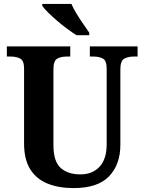

<svg xmlns="http://www.w3.org/2000/svg" viewBox="-20 -951 738 981"><path d="M356 10Q280 10 223 -13Q166 -36 134.5 -86Q103 -136 103 -218V-601Q103 -641 83.5 -651.5Q64 -662 36 -662H15V-714H339V-662H319Q291 -662 272 -651Q253 -640 253 -597V-210Q253 -126 290 -93Q327 -60 391 -60Q452 -60 488.5 -99Q525 -138 525 -213V-601Q525 -641 506 -651.5Q487 -662 459 -662H439V-714H683V-662H662Q634 -662 614.5 -651Q595 -640 595 -597V-211Q595 -111 537.5 -50.5Q480 10 356 10ZM371 -771Q349 -785 322.5 -804.5Q296 -824 270.5 -846Q245 -868 225 -888Q205 -908 196 -921V-931H345Q354 -909 370.5 -882Q387 -855 405 -829Q423 -803 436 -784V-771Z"/></svg>

Font: Noto Serif Khmer SemiCondensed
Style: Bold
Weight: 700
Width: 4
Designer: Danh Hong and the Monotype Design Team
Foundry: Monotype Imaging Inc.
Version: Version 2.004; ttfautohint (v1.8.4.7-5d5b)